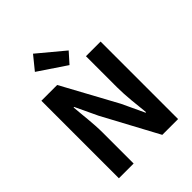

<svg xmlns="http://www.w3.org/2000/svg" viewBox="-274 -1152 1298 1298"><g transform="rotate(-45 374.5 -503.0)"><path d="M91 0H232V-297C232 -382 219 -475 213 -555H218L293 -396L506 0H657V-741H517V-445C517 -361 529 -263 537 -186H532L457 -346L242 -741H91ZM396 -777 462 -851 276 -1006 198 -910Z"/></g></svg>

Font: Noto Sans TC
Style: Bold
Weight: 700
Designer: Ryoko NISHIZUKA 西塚涼子 (kana, bopomofo & ideographs); Paul D. Hunt (Latin, Greek & Cyrillic); Sandoll Communications 산돌커뮤니
Foundry: Adobe
Version: Version 2.004;hotconv 1.0.118;makeotfexe 2.5.65603